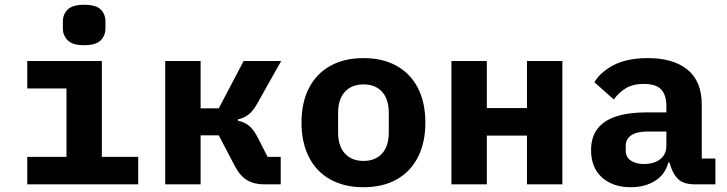

<svg xmlns="http://www.w3.org/2000/svg" viewBox="-20 -771 3040 803"><path d="M331.8 -582Q283 -582 263 -602.5Q243 -623 243 -652V-681Q243 -711.2 263 -731.1Q283 -751 331.8 -751Q382 -751 401.5 -731.1Q421 -711.2 421 -681V-652Q421 -623 401.5 -602.5Q382 -582 331.8 -582ZM94 -115H258V-401H94V-516H406V-115H558V0H94Z M671 -516H819V-318H895L999 -516H1156L1056 -338Q1039 -307 1019.5 -292Q1000 -277 975 -272V-266Q1004 -260 1022.5 -244.5Q1041 -229 1060 -192L1099 -115H1154V0H1085Q1043 0 1013.5 -17.5Q984 -35 963 -75L895 -205H819V0H671Z M1500 12Q1420 12 1361.5 -20.5Q1303 -53 1272 -114Q1241 -175 1241 -258Q1241 -342 1272 -402.5Q1303 -463 1361.5 -495.5Q1420 -528 1500 -528Q1581 -528 1639 -495.5Q1697 -463 1728 -402.5Q1759 -342 1759 -258Q1759 -175 1728 -114Q1697 -53 1639 -20.5Q1581 12 1500 12ZM1500 -98Q1550 -98 1578 -129Q1606 -160 1606 -217V-299Q1606 -356 1578 -387Q1550 -418 1500 -418Q1451 -418 1422.5 -387Q1394 -356 1394 -299V-217Q1394 -160 1422.5 -129Q1451 -98 1500 -98Z M1868 -516H2016V-319H2184V-516H2332V0H2184V-204H2016V0H1868Z M2887 0Q2838 0 2815.5 -22.5Q2793 -45 2782 -85L2780 -91H2775Q2762 -41 2719.5 -14.5Q2677 12 2618 12Q2543 12 2497.5 -29Q2452 -70 2452 -143Q2452 -197 2478.5 -232Q2505 -267 2557 -284Q2609 -301 2684 -301H2767V-327Q2767 -373 2745.5 -396.5Q2724 -420 2673 -420Q2627 -420 2597.5 -402Q2568 -384 2547 -355L2466 -427Q2492 -471 2548 -499.5Q2604 -528 2690 -528Q2796 -528 2855.5 -479.5Q2915 -431 2915 -333V-108H2972V0ZM2674 -85Q2700 -85 2721 -93.5Q2742 -102 2754.5 -119Q2767 -136 2767 -160V-221H2688Q2644 -221 2620.5 -205.5Q2597 -190 2597 -161V-141Q2597 -114 2618 -99.5Q2639 -85 2674 -85Z"/></svg>

Font: Lilex
Style: Regular
Weight: 400
Monospace: yes
Designer: Mike Abbink, Paul van der Laan, Pieter van Rosmalen, Mikhael Khrustik
Foundry: Mikhael Khrustik
Version: Version 2.510